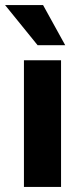

<svg xmlns="http://www.w3.org/2000/svg" viewBox="-48 -738 306 758"><path d="M-28 -718H122L209.5 -559.5H100.5ZM46.5 -500H193V0H46.5Z"/></svg>

Font: Overused Grotesk
Style: Bold
Weight: 710
Version: Version 0.004